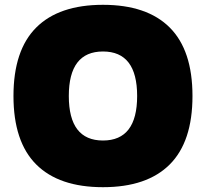

<svg xmlns="http://www.w3.org/2000/svg" viewBox="-20 -764 856 798"><path d="M408 -550Q266 -550 266 -365Q266 -180 408 -180Q550 -180 550 -365Q550 -550 408 -550ZM130.5 -80.5Q36 -175 36 -365Q36 -555 130.5 -649.5Q225 -744 408 -744Q591 -744 685.5 -649.5Q780 -555 780 -365Q780 -175 685.5 -80.5Q591 14 408 14Q225 14 130.5 -80.5Z"/></svg>

Font: Nacelle Black
Style: Regular
Weight: 900
Designer: Sora Sagano
Foundry: Sora Sagano
Version: Version 1.000;FEAKit 1.0